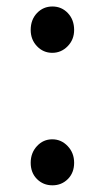

<svg xmlns="http://www.w3.org/2000/svg" viewBox="-20 -550 317 583"><path d="M73.2 -459Q73.2 -490.2 92.3 -510.3Q111.3 -530.3 139.2 -530.3Q167 -530.3 186 -510.3Q205.1 -490.2 205.1 -459Q205.1 -429.7 185.5 -409.7Q166 -389.6 138.7 -389.6Q111.3 -389.6 92.3 -409.7Q73.2 -429.7 73.2 -459ZM186 -6.3Q167 12.7 139.2 12.7Q111.3 12.7 92.3 -6.3Q73.2 -25.4 73.2 -55.7Q73.2 -85.9 92.3 -106.4Q111.3 -127 138.7 -127Q166 -127 185.5 -106.4Q205.1 -85.9 205.1 -55.7Q205.1 -25.4 186 -6.3Z"/></svg>

Font: Gen Jyuu GothicL Regular
Style: Regular
Weight: 400
Designer: [Source Han Sans]
Ryoko NISHIZUKA  (kana & ideographs); Paul D. Hunt (Latin, Greek & Cyrillic); Wenlong ZHANG  (bopomofo
Version: Version 1.002.20150607